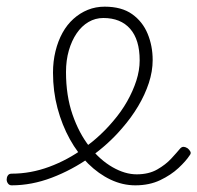

<svg xmlns="http://www.w3.org/2000/svg" viewBox="-95 -539 592 576"><path d="M311 17Q273 17 237 0Q201 -17 169.5 -48Q138 -79 114.5 -121.5Q91 -164 77.5 -214.5Q64 -265 64 -321Q64 -355 71.5 -385.5Q79 -416 92.5 -440.5Q106 -465 125.5 -482.5Q145 -500 168.5 -509.5Q192 -519 219 -519Q270 -519 301.5 -496.5Q333 -474 348 -437.5Q363 -401 363 -359Q363 -325 351.5 -290Q340 -255 319.5 -220.5Q299 -186 271 -154Q230 -106 175.5 -67.5Q121 -29 60.5 -6Q0 17 -60 17Q-67 17 -71 11.5Q-75 6 -75 -0.5Q-75 -7 -71.5 -12.5Q-68 -18 -60 -18Q-3 -18 52.5 -38.5Q108 -59 157.5 -95Q207 -131 244 -175Q269 -204 286.5 -235Q304 -266 314 -297Q324 -328 324 -358Q324 -420 295.5 -452.5Q267 -485 215 -485Q191 -485 170.5 -473Q150 -461 135 -439Q120 -417 111.5 -387.5Q103 -358 103 -323Q103 -252 122.5 -195.5Q142 -139 173.5 -99Q205 -59 242.5 -37.5Q280 -16 315 -16Q351 -16 376.5 -30.5Q402 -45 419 -63.5Q436 -82 446 -94Q451 -99 456.5 -98.5Q462 -98 468 -94Q473 -90 476 -84.5Q479 -79 474 -73Q463 -56 440.5 -35Q418 -14 385.5 1.5Q353 17 311 17Z"/></svg>

Font: Playwrite BR Thin
Style: Regular
Weight: 250
Version: Version 1.003